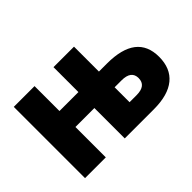

<svg xmlns="http://www.w3.org/2000/svg" viewBox="-98 -797 1046 1046"><g transform="rotate(-45 425.0 -274.5)"><path d="M66 0V-549H226V-357H372V-549H530V-357H592Q819 -357 819 -182Q819 -93 762.5 -46.5Q706 0 596 0H372V-234H226V0ZM530 -121H584Q658 -121 658 -179Q658 -236 583 -236H530Z"/></g></svg>

Font: Noto Sans SemiCondensed ExtraBold
Style: Regular
Weight: 800
Width: 4
Designer: Monotype Design Team
Foundry: Monotype Imaging Inc.
Version: Version 2.013; ttfautohint (v1.8.4.7-5d5b)